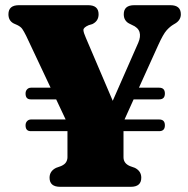

<svg xmlns="http://www.w3.org/2000/svg" viewBox="-20 -720 726 740"><path d="M78.5 -237Q78.5 -247 84.5 -253.2Q90.5 -259.5 99.5 -259.5H233L196.5 -337H98.5Q78.5 -337 78.5 -359.5Q78.5 -369.5 84.5 -375.8Q90.5 -382 99.5 -382H175L81 -581.5Q72 -599.5 66 -608.2Q60 -617 46.5 -623.5L33 -629.5Q12.5 -640 12.5 -665Q12.5 -700 53 -700H319.5Q360 -700 360 -665Q360 -638.5 335.5 -627L322 -623Q301 -614 301.5 -604Q302 -594 311 -574L414.5 -331.5L513 -555.5Q523 -578.5 517.8 -596.2Q512.5 -614 488.5 -624L477.5 -629.5Q468.5 -634 462.8 -642.8Q457 -651.5 457 -665Q457 -700 497.5 -700H636.5Q677 -700 677 -665Q677 -643.5 657 -630.5L649.5 -626Q635.5 -618 622.2 -603.2Q609 -588.5 590 -546.5L515.5 -382H593.5Q615.5 -382 615.5 -359.5Q615.5 -337 593.5 -337H495L460 -259.5H593.5Q615.5 -259.5 615.5 -237Q615.5 -214.5 593.5 -214.5H456V-114Q456 -90.5 480.5 -80L500 -73Q524.5 -60.5 524.5 -35Q524.5 0 484 0H212Q171 0 171 -35Q171 -60.5 196 -73L215.5 -80Q230 -86.5 235 -95.5Q240 -104.5 240 -114V-214.5H98.5Q78.5 -214.5 78.5 -237Z"/></svg>

Font: Fraunces 72pt Soft Black
Style: Regular
Weight: 900
Version: Version 1.000;[b76b70a41]